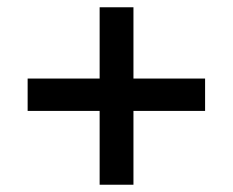

<svg xmlns="http://www.w3.org/2000/svg" viewBox="-20 -548 640 528"><path d="M254 -40V-243H56V-332H254V-528H347V-332H544V-243H347V-40Z"/></svg>

Font: Nunito Sans 9pt
Style: Bold
Weight: 700
Version: Version 3.101;gftools[0.9.27]